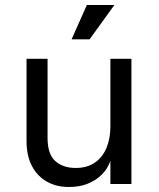

<svg xmlns="http://www.w3.org/2000/svg" viewBox="-20 -735 637 767"><path d="M505 -500V0H421V-94Q418 -81 407 -63Q396 -45 376 -28Q356 -11 326 0.5Q296 12 254 12Q206 12 168 -9Q130 -30 108 -71Q86 -112 86 -172V-500H170V-184Q170 -119 201 -91.5Q232 -64 282 -64Q328 -64 359 -85.5Q390 -107 405.5 -144.5Q421 -182 421 -230V-500ZM338 -578H266L327 -715H437Z"/></svg>

Font: Inclusive Sans
Style: Regular
Weight: 400
Designer: Olivia King
Foundry: Olivia King
Version: Version 2.004